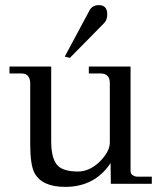

<svg xmlns="http://www.w3.org/2000/svg" viewBox="-20 -717 629 750"><path d="M399 -661Q399 -640 387 -627L253 -491L233 -496L330 -677Q341 -697 366 -697Q399 -697 399 -661ZM573 -27V1H413L412 -80Q350 13 235 13Q144 13 115 -41Q98 -72 98 -155V-396Q95 -430 64 -430H17V-457H180V-165Q180 -102 201.5 -74.5Q223 -47 285 -47Q329 -47 369 -85Q409 -125 409 -160V-396Q407 -430 373 -430H327V-457H490V-49Q490 -38 498.5 -32.5Q507 -27 515 -27Z"/></svg>

Font: GFS Didot
Style: Regular
Weight: 400
Designer: Takis Katsoulidis and George D. Matthiopoulos
Foundry: Takis Katsoulidis and George D. Matthiopoulos
Version: Version 1.0